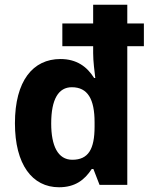

<svg xmlns="http://www.w3.org/2000/svg" viewBox="-20 -780 632 810"><path d="M229 10C297 10 337 -21 367 -67H374L400 0H517V-585H587V-681H517V-760H373V-681H243V-585H373V-556C373 -520 379 -477 382 -451H377C347 -499 303 -531 235 -531C119 -531 43 -439 43 -260C43 -86 116 10 229 10ZM285 -106C224 -106 196 -165 196 -259C196 -362 227 -412 283 -412C350 -412 379 -362 379 -264V-246C379 -151 353 -106 285 -106Z"/></svg>

Font: Noto Sans Thai Looped SemiCondensed
Style: Bold
Weight: 700
Width: 4
Designer: Sasikarn Vongin, Ben Mitchell
Foundry: The Fontpad Ltd
Version: Version 1.001